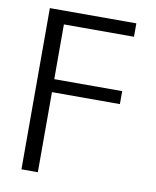

<svg xmlns="http://www.w3.org/2000/svg" viewBox="-83 -584 703 867"><g transform="rotate(10 268.0 -150.5)"><path d="M75.2 219.7V-519.5H471.7V-458H150.4V-207H461.9V-147.5H150.4V219.7Z"/></g></svg>

Font: GenEi M Gothic v2 Regular
Style: Regular
Weight: 400
Version: Version 2.0